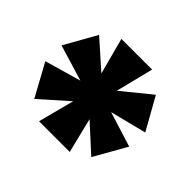

<svg xmlns="http://www.w3.org/2000/svg" viewBox="-109 -844 712 712"><g transform="rotate(45 247.5 -488.0)"><path d="M164 -272 201 -414 93 -318 23 -446 166 -487 24 -530 95 -656 202 -561 164 -704H325L288 -556L401 -648L472 -521L329 -485L467 -442L395 -315L291 -410L325 -272Z"/></g></svg>

Font: Cantarell Extra Bold
Style: Regular
Weight: 800
Designer: Dave Crossland, Nikolaus Waxweiler, Florian Fecher, Jacques Le Bailly, Eben Sorkin, Alexei Vanyashin, Alexios Zavras, Em
Version: Version 0.303